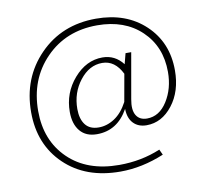

<svg xmlns="http://www.w3.org/2000/svg" viewBox="-84 -696 1046 967"><g transform="rotate(-10 439.0 -213.0)"><path d="M613 -406 572 -173Q562 -119 579 -91Q596 -63 634 -63Q697 -63 737.5 -127Q778 -191 778 -276Q778 -406 692.5 -487.5Q607 -569 467 -569Q307 -569 203.5 -463Q100 -357 100 -195Q100 -44 196 49.5Q292 143 456 143Q569 143 667 102L680 130Q567 177 456 177Q279 177 171.5 73.5Q64 -30 64 -195Q64 -370 178 -486.5Q292 -603 467 -603Q621 -603 717.5 -512Q814 -421 814 -278Q814 -171 759 -100.5Q704 -30 626 -30Q584 -30 559 -56Q534 -82 533 -130Q477 -29 372 -29Q316 -29 286 -65Q256 -101 256 -163Q256 -260 319 -332.5Q382 -405 465 -405Q529 -405 570 -352L584 -406ZM387 -61Q429 -61 468 -86.5Q507 -112 535 -165L537 -176L560 -305Q524 -378 459 -378Q393 -378 344.5 -316Q296 -254 296 -171Q296 -120 318.5 -90.5Q341 -61 387 -61Z"/></g></svg>

Font: EauTest Light
Style: Regular
Weight: 300
Designer: Christian Thalmann (Catharsis Fonts)
Version: Version 0.001;PS 000.001;hotconv 1.0.88;makeotf.lib2.5.64775